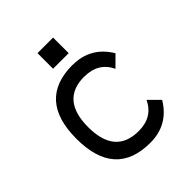

<svg xmlns="http://www.w3.org/2000/svg" viewBox="-181 -743 851 851"><g transform="rotate(-45 244.0 -317.5)"><path d="M268.6 0Q48.8 0 48.8 -244.1Q48.8 -488.3 268.6 -488.3V-487.8Q380.9 -487.8 439.5 -390.1L390.6 -341.3Q356 -414.6 268.6 -414.6V-415Q122.1 -415 122.1 -244.1Q122.1 -73.2 268.6 -73.2Q356 -73.2 390.6 -146.5L439.5 -97.7Q380.9 0 268.6 0ZM293 -634.8V-537.1H195.3V-634.8Z"/></g></svg>

Font: Sanitrixie
Style: Regular
Weight: 400
Designer: Jayvee D. Enaguas (Grand Chaos)
Version: Version 1.1 - 6/9/2013